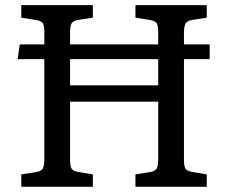

<svg xmlns="http://www.w3.org/2000/svg" viewBox="-20 -720 880 740"><path d="M788.1 -492.2H689V-104Q689 -79.6 694.8 -70.1Q700.7 -60.5 722.2 -57.1L776.9 -47.9V0H502V-47.9L559.1 -57.1Q579.1 -60.5 584.5 -71.5Q589.8 -82.5 589.8 -107.9V-328.1H250V-104Q250 -79.6 255.9 -70.1Q261.7 -60.5 282.2 -57.1L337.9 -47.9V0H62V-47.9L120.1 -57.1Q140.1 -60.5 145.5 -71.5Q150.9 -82.5 150.9 -107.9V-492.2H47.9L56.2 -548.8H150.9V-596.2Q150.9 -621.1 145 -630.4Q139.2 -639.6 118.2 -643.1L62 -651.9V-700.2H337.9V-651.9L279.8 -643.1Q260.3 -639.6 255.1 -628.4Q250 -617.2 250 -591.8V-548.8H589.8V-596.2Q589.8 -621.1 584 -630.4Q578.1 -639.6 557.1 -643.1L502 -651.9V-700.2H776.9V-651.9L720.2 -643.1Q700.2 -639.6 694.6 -628.4Q689 -617.2 689 -591.8V-548.8H788.1ZM589.8 -391.1V-492.2H250V-391.1Z"/></svg>

Font: Literata Book
Style: Regular
Weight: 400
Designer: Latin by Veronika Burian and Jose Scaglione. Greek by Irene Vlachou. Cyrillic by Vera Evstafieva
Foundry: TypeTogether
Version: Version 2.003;PS 002.003;hotconv 1.0.88;makeotf.lib2.5.64775